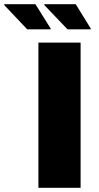

<svg xmlns="http://www.w3.org/2000/svg" viewBox="-117 -890 467 910"><path d="M65 -688H265V0H65ZM-97 -866V-870H51L123 -755V-751H12ZM93 -866V-870H242L313 -755V-751H203Z"/></svg>

Font: Saira Stencil One
Style: Regular
Weight: 400
Designer: Hector Gatti with collaboration of the Omnibus-Type team
Foundry: Omnibus-Type
Version: Version 1.004